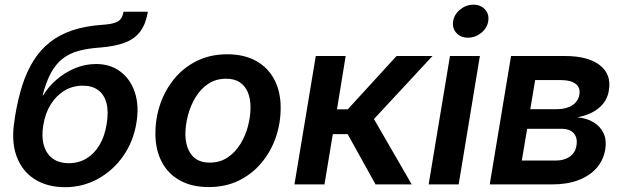

<svg xmlns="http://www.w3.org/2000/svg" viewBox="-20 -777 2630 809"><path d="M253.9 11.7Q179.2 11.7 126 -22Q72.8 -55.7 49.6 -119.1Q26.4 -182.6 41.5 -272.5L43.9 -289.6Q55.7 -360.4 74.2 -418.2Q92.8 -476.1 121.1 -521.2Q149.4 -566.4 189.5 -598.4Q229.5 -630.4 284.2 -648.9Q338.9 -667.5 410.6 -672.4Q445.3 -674.8 463.6 -680.9Q481.9 -687 489.7 -698.5Q497.6 -710 500.5 -727.5H603Q594.7 -677.2 572 -645.8Q549.3 -614.3 508.1 -598.1Q466.8 -582 402.3 -576.7Q349.6 -573.2 310.8 -562.5Q272 -551.8 243.7 -529.5Q215.3 -507.3 194.8 -470Q174.3 -432.6 159.7 -375.5H162.1Q182.6 -410.2 216.8 -440.2Q251 -470.2 294.4 -488.8Q337.9 -507.3 384.8 -507.3Q444.8 -507.3 487.3 -475.3Q529.8 -443.4 548.3 -387.5Q566.9 -331.5 554.7 -258.8Q542 -180.7 499.3 -119.6Q456.5 -58.6 392.8 -23.4Q329.1 11.7 253.9 11.7ZM270 -89.4Q311 -89.4 343.8 -108.9Q376.5 -128.4 398.7 -165Q420.9 -201.7 429.2 -253.4Q438 -304.7 429 -341.1Q419.9 -377.4 394.5 -396.7Q369.1 -416 328.6 -416Q287.1 -416 252.7 -395.8Q218.3 -375.5 194.6 -338.4Q170.9 -301.3 162.6 -251Q154.3 -202.6 164.3 -166.3Q174.3 -129.9 201.2 -109.6Q228 -89.4 270 -89.4Z M859.4 11.2Q788.6 11.2 738.3 -16.6Q688 -44.4 661.4 -95.2Q634.8 -146 634.8 -213.9Q634.8 -279.3 655.5 -339.4Q676.3 -399.4 715.6 -446.5Q754.9 -493.7 811 -521Q867.2 -548.3 937.5 -548.3Q1008.3 -548.3 1058.6 -520.5Q1108.9 -492.7 1135.7 -442.1Q1162.6 -391.6 1162.6 -322.8Q1162.6 -257.3 1141.8 -197.5Q1121.1 -137.7 1081.5 -90.6Q1042 -43.5 986.1 -16.1Q930.2 11.2 859.4 11.2ZM863.8 -91.8Q907.2 -91.8 939.5 -113.8Q971.7 -135.7 993.2 -170.7Q1014.6 -205.6 1025.1 -246.3Q1035.6 -287.1 1035.6 -324.7Q1035.6 -360.8 1024.4 -387.9Q1013.2 -415 990.5 -430.2Q967.8 -445.3 933.1 -445.3Q889.6 -445.3 857.4 -423.8Q825.2 -402.3 804 -367.2Q782.7 -332 772 -291.3Q761.2 -250.5 761.2 -212.4Q761.2 -158.7 786.6 -125.2Q812 -91.8 863.8 -91.8Z M1220.7 0 1310.5 -541H1436.5L1399.9 -316.4H1445.3L1650.9 -541H1802.2L1555.7 -275.4L1714.8 0H1562.5L1444.8 -211.9H1382.3L1347.2 0Z M1786.1 0 1876 -541H2002L1912.6 0ZM1951.7 -618.2Q1920.9 -618.2 1902.8 -638.4Q1884.8 -658.7 1889.2 -687.5Q1894 -716.8 1919.2 -737.1Q1944.3 -757.3 1974.6 -757.3Q2005.4 -757.3 2023.7 -737.1Q2042 -716.8 2037.1 -687.5Q2032.7 -658.7 2007.6 -638.4Q1982.4 -618.2 1951.7 -618.2Z M2043.5 0 2133.3 -541H2360.8Q2457.5 -541 2507.3 -502.4Q2557.1 -463.9 2545.4 -395.5Q2538.1 -350.6 2503.2 -321.8Q2468.3 -293 2412.1 -282.7Q2453.1 -279.3 2481.9 -261.2Q2510.7 -243.2 2523.7 -214.4Q2536.6 -185.5 2530.3 -147.9Q2522.9 -102.5 2493.9 -69.3Q2464.8 -36.1 2417.5 -18.1Q2370.1 0 2306.6 0ZM2178.7 -100.6H2322.8Q2356.9 -100.6 2380.4 -116.7Q2403.8 -132.8 2408.7 -162.6Q2414.6 -195.8 2397.9 -215.1Q2381.3 -234.4 2344.7 -234.4H2201.2ZM2214.4 -316.9H2326.7Q2365.7 -316.9 2391.1 -333.3Q2416.5 -349.6 2421.4 -379.4Q2425.8 -408.2 2405.3 -423.8Q2384.8 -439.5 2344.2 -439.5H2234.9Z"/></svg>

Font: Inter 17pt SemiBold
Style: Italic
Weight: 600
Italic angle: -9.3988°
Version: Version 4.001;git-66647c0bb